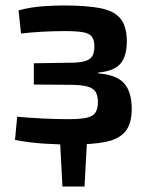

<svg xmlns="http://www.w3.org/2000/svg" viewBox="-20 -520 547 704"><path d="M299 -5 290 164H209L200 -5ZM212 -500Q297 -500 348 -490Q399 -480 422 -451.5Q445 -423 445 -368Q445 -314 421.5 -286.5Q398 -259 340 -254V-251Q407 -246 435 -214.5Q463 -183 463 -121Q463 -67 440 -38.5Q417 -10 368.5 0Q320 10 243 10Q193 10 139.5 6.5Q86 3 35 -7L43 -92Q86 -88 137 -85.5Q188 -83 235 -83Q296 -83 317.5 -95.5Q339 -108 339 -146Q339 -171 329.5 -184.5Q320 -198 297.5 -203.5Q275 -209 236 -209L104 -210V-288L235 -290Q271 -290 290.5 -295.5Q310 -301 318 -313.5Q326 -326 326 -350Q326 -374 316.5 -386Q307 -398 283.5 -402Q260 -406 217 -406Q174 -406 131.5 -403.5Q89 -401 57 -397L48 -482Q93 -494 137 -497Q181 -500 212 -500Z"/></svg>

Font: Exo 2 SemiBold
Style: Regular
Weight: 600
Designer: Natanael Gama
Foundry: Natanael Gama
Version: Version 2.010